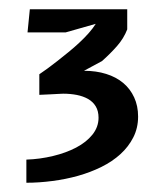

<svg xmlns="http://www.w3.org/2000/svg" viewBox="-20 -755 340 415"><path d="M65 -594.5Q72.5 -599.5 82.8 -607Q93 -614.5 104.5 -623.5Q116 -632.5 128.2 -642.5Q140.5 -652.5 151.5 -662.8Q162.5 -673 171.8 -683.5Q181 -694 187 -703.5L122 -685H39.5L44.5 -735H255V-691.5Q247.5 -672 233 -655.5Q218.5 -639 200.5 -623L161.5 -602Q188 -602 209.5 -595.2Q231 -588.5 246.2 -575.8Q261.5 -563 270 -544.5Q278.5 -526 278.5 -503Q278.5 -478.5 268.2 -458.2Q258 -438 240.5 -422Q223 -406 199.2 -394.2Q175.5 -382.5 148.8 -375Q122 -367.5 93.2 -363.8Q64.5 -360 37 -360V-410Q66.5 -411 94.5 -417.8Q122.5 -424.5 144.5 -436Q166.5 -447.5 179.8 -464Q193 -480.5 193 -500.5Q193 -515 187 -525Q181 -535 170.5 -541Q160 -547 146 -549.8Q132 -552.5 116.5 -552.5Q113 -552.5 105.8 -552Q98.5 -551.5 90.8 -551.2Q83 -551 75.8 -550.5Q68.5 -550 65 -550Z"/></svg>

Font: B612
Style: Bold
Weight: 700
Designer: Nicolas Chauveau, Thomas Paillot, Jonathan Favre-Lamarine, Jean-Luc Vinot
Foundry: AIRBUS
Version: Version 1.008